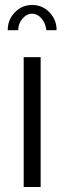

<svg xmlns="http://www.w3.org/2000/svg" viewBox="-20 -750 258 770"><path d="M75 0V-521H143V0ZM109 -695Q87 -695 70 -675Q53 -655 53 -629H11Q11 -671 39.5 -700.5Q68 -730 109 -730Q150 -730 178.5 -700.5Q207 -671 207 -629H166Q163 -657 146.5 -676Q130 -695 109 -695Z"/></svg>

Font: Raleway
Style: Regular
Weight: 400
Designer: Matt McInerney, Pablo Impallari, Rodrigo Fuenzalida
Foundry: Matt McInerney, Pablo Impallari, Rodrigo Fuenzalida
Version: Version 4.101;RELEASE